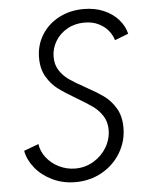

<svg xmlns="http://www.w3.org/2000/svg" viewBox="-53 -771 636 822"><g transform="rotate(-5 265.5 -360.5)"><path d="M30.8 -145 94.2 -168.5Q98.1 -136.7 119.4 -109.6Q140.6 -82.5 173.3 -66.4Q206.1 -50.3 242.7 -50.3Q285.6 -50.3 321.5 -71.8Q357.4 -93.3 378.2 -128.4Q398.9 -163.6 398.9 -203.1Q398.9 -237.8 382.3 -263.4Q365.7 -289.1 341.3 -306.6Q316.9 -324.2 274.4 -349.1Q226.6 -377 197.8 -398.4Q168.9 -419.9 148.9 -453.9Q128.9 -487.8 128.9 -535.2Q128.9 -589.8 156 -633.8Q183.1 -677.7 230.7 -702.6Q278.3 -727.5 336.9 -727.5Q385.3 -727.5 423.6 -710.9Q461.9 -694.3 486.1 -666.5Q510.3 -638.7 518.1 -605.5L459.5 -583Q453.6 -604 438 -623.8Q422.4 -643.6 396.2 -656.5Q370.1 -669.4 335.4 -669.4Q294.4 -669.4 261.5 -650.9Q228.5 -632.3 210 -601.3Q191.4 -570.3 191.4 -534.2Q191.4 -500 207.8 -475.3Q224.1 -450.7 248.3 -433.8Q272.5 -417 314.5 -394Q362.8 -367.7 392.3 -346.4Q421.9 -325.2 442.4 -290.8Q462.9 -256.3 462.9 -207Q462.9 -148.4 433.3 -99.1Q403.8 -49.8 352.5 -21Q301.3 7.8 238.8 7.8Q184.1 7.8 138.9 -14.2Q93.8 -36.1 65.7 -71.3Q37.6 -106.4 30.8 -145Z"/></g></svg>

Font: Reddit Sans Chocolate Light
Style: Italic
Weight: 300
Italic angle: -11.25°
Designer: Stephen Hutchings
Version: Version 1.013